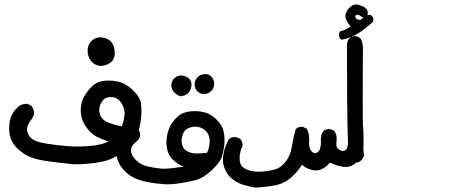

<svg xmlns="http://www.w3.org/2000/svg" viewBox="-20 -574 2040 871"><path d="M21.5 8.3Q21.5 -1.5 22.5 -11.7Q26.9 -56.2 57.6 -85Q75.2 -103 100.1 -103Q101.6 -103 104 -103L124 -93.3L124.5 -91.8Q134.3 -77.1 134.3 -59.1Q134.3 -57.1 134.3 -54.2L124.5 -34.7Q102.1 -5.4 102.1 12.7Q102.1 14.6 102.5 16.6Q106 37.6 119.1 50.8Q132.3 64 160.9 71.3Q189.5 78.6 242.2 84.7Q294.9 90.8 332 90.8Q342.8 90.8 353 90.3Q411.1 87.9 442.4 79.1Q457.5 74.7 471.7 68.4Q429.7 52.2 415.5 44.4Q397.9 34.2 383.8 18.1Q346.2 -22.9 346.2 -73.2Q346.2 -109.9 363.3 -138.7Q376.5 -161.6 397.5 -182.4Q418.5 -203.1 448.7 -207Q459.5 -208.5 474.9 -208.5Q490.2 -208.5 512.2 -204.6Q549.8 -197.8 586.4 -161.6Q616.7 -131.3 620.1 -101.6Q621.6 -86.4 621.6 -70.3Q621.6 -16.1 604 32.7Q591.3 67.4 544.4 108.4Q497.6 149.4 438.5 160.4Q379.4 171.4 317.4 171.4H316.9Q252.4 165.5 188 156.2Q123 147 85.4 121.1Q47.4 95.2 32.7 64Q21.5 39.6 21.5 8.3ZM545.4 -61.5Q545.4 -66.9 544.4 -71.3Q541 -95.2 523.9 -115.7Q508.3 -133.8 483.4 -133.8Q453.1 -133.8 439.5 -108.4Q430.2 -91.8 430.2 -75.2Q430.2 -58.1 438.5 -44.4Q447.3 -28.8 465.8 -20.5Q491.2 -8.8 533.2 -1Q545.4 -39.1 545.4 -61.5ZM377.4 -344.2Q377.4 -373.5 398.9 -391.6Q414.6 -404.8 434.6 -404.8Q440.4 -404.8 449 -403.1Q457.5 -401.4 466.3 -397.5Q479.5 -391.1 487.3 -380.4Q500.5 -362.3 500.5 -333Q500.5 -302.7 479.5 -288.6Q459.5 -274.9 432.6 -274.9H432.1Q403.8 -280.3 390.1 -301.3Q377.4 -320.3 377.4 -344.2Z M734.9 72.3Q734.9 62.5 736.3 52.7Q739.7 25.9 749.5 3.4Q759.8 -19.5 780.8 -40.5Q801.8 -61.5 831.1 -66.9Q847.2 -69.8 862.1 -69.8Q877 -69.8 887.2 -68.4Q897.5 -66.9 904.1 -65.2Q910.6 -63.5 917 -61.5Q946.3 -51.8 974.6 -18.1Q992.2 2.4 996.6 34.7Q998.5 49.8 998.5 64.2Q998.5 78.6 996.6 92.3Q992.7 118.7 985.8 139.2Q978.5 162.1 940.7 198.2Q902.8 234.4 861.8 244.6Q821.3 254.4 781.7 259.3Q759.8 262.2 742.4 262.2Q725.1 262.2 711.4 260.3Q666 257.3 623 245.6Q577.1 233.4 546.4 202.6Q521 177.2 512.7 147.9Q505.9 122.6 505.9 95.2Q505.9 88.9 506.3 82Q508.3 46.4 533.2 22.9Q555.7 2 581.5 2Q585 2 589.4 2.4L606 11.2L606.4 12.2Q615.7 22.5 615.7 39.6Q615.7 41.5 615.7 44.4L606.9 61Q573.7 86.4 573.7 107.4Q573.7 116.2 578.6 127.4Q584.5 140.6 597.7 153.3Q618.7 173.8 648.9 180.7Q680.7 188 710.4 190.9Q715.3 191.4 724.1 191.4Q751 191.4 813.5 182.1Q805.2 178.7 797.4 174.8Q778.8 165 762 147.9Q745.1 130.9 738.8 105.5Q734.9 88.9 734.9 72.3ZM931.2 67.9Q931.2 29.8 903.3 11.7Q885.7 0.5 866.2 0.5Q857.9 0.5 849.6 2.4Q821.3 8.8 811.5 30.3Q803.7 47.9 803.7 64.5Q803.7 69.8 804.7 74.7Q807.6 95.7 819.8 105.5Q832.5 116.2 851.1 120.1Q858.4 122.1 873 122.1Q891.6 122.1 919.4 119.1Q931.2 92.3 931.2 67.9ZM757.3 -186.5Q757.3 -207.5 773.9 -221.7Q786.1 -231.4 801.3 -231.4Q814 -231.4 825.7 -225.6Q835.4 -221.2 841.3 -213.4Q848.6 -203.1 848.6 -190.4Q848.6 -185.5 847.7 -180.2Q843.8 -161.1 831.8 -150.1Q819.8 -139.2 800.3 -137.2Q783.2 -141.6 770.3 -155.3Q757.3 -168.9 757.3 -186.5ZM877.4 -224.6Q891.6 -237.8 910.6 -237.8Q934.1 -237.8 944.8 -219.2Q951.7 -207 951.7 -193.8Q951.7 -171.9 935.1 -158.2Q921.9 -147 900.4 -147H899.9Q886.2 -149.4 874.5 -160.6Q862.8 -172.4 862.8 -191.4Q862.8 -210.4 877.4 -224.6Z M1477.1 163.1Q1445.8 199.2 1413.6 199.2Q1408.7 199.2 1403.8 198.7Q1371.1 193.4 1349.1 173.3Q1336.9 196.8 1307.6 225.1Q1272.9 257.8 1229.5 266.4Q1186 274.9 1138.2 276.9Q1109.9 272 1084 264.4Q1058.1 256.8 1034.7 238.8Q1011.2 220.2 1000 192.4Q991.2 170.9 991.2 150.4Q991.2 144.5 991.7 139.2Q994.6 113.8 1001.7 94.5Q1008.8 75.2 1018.6 56.6L1019.5 56.2Q1031.2 47.9 1045.9 47.9Q1052.2 47.9 1054.2 48.8L1069.8 56.2L1070.3 57.1Q1080.1 67.4 1080.1 82.5Q1080.1 88.4 1079.1 89.8Q1066.9 118.2 1066.9 143.1Q1066.9 171.4 1080.6 183.3Q1094.2 195.3 1116.7 200.7Q1133.3 205.1 1152.8 205.1Q1183.1 205.1 1223.1 195.8Q1251 189.5 1273.9 161.9Q1296.9 134.3 1303.5 93.5Q1310.1 52.7 1321.3 11.7L1322.8 10.7Q1333 1 1348.1 1Q1351.1 1 1355 1.5L1372.1 10.7L1373 12.2Q1382.8 33.2 1382.8 59.1L1381.8 76.2Q1381.8 100.6 1395 113.8Q1401.9 120.6 1409.2 120.6Q1414.1 120.6 1419.4 117.7Q1427.7 112.8 1431.9 100.1Q1436 87.4 1436 71.8L1435.5 57.6Q1435.5 37.6 1446.3 21Q1457 11.7 1472.2 11.7Q1479 11.7 1481 12.7L1497.1 20L1497.6 21.5Q1507.3 36.1 1507.3 54.7Q1507.3 58.6 1506.6 65.2Q1505.9 71.8 1505.9 79.6Q1505.9 87.4 1507.3 91.8Q1510.3 100.6 1523.4 107.4Q1529.3 110.8 1535.2 110.8Q1541 110.8 1546.4 107.4L1549.3 105Q1557.6 96.7 1558.6 75.2Q1559.1 66.4 1559.1 50.5Q1559.1 34.7 1557.1 7.3Q1559.6 -6.3 1568.4 -16.6Q1580.1 -25.9 1596.2 -25.9Q1598.1 -25.9 1601.1 -25.9L1618.2 -16.6L1627.4 0.5Q1629.4 37.1 1629.4 58.1Q1629.4 79.1 1628.9 91.3Q1627.4 131.8 1598.1 161.1Q1575.7 183.6 1547.4 183.6Q1542 183.6 1535.6 182.6Q1503.4 177.2 1477.1 163.1Z M1554.2 -302.7Q1554.2 -337.9 1554.2 -376V-376.5Q1556.6 -390.1 1564.5 -399.9Q1575.2 -410.2 1590.8 -410.2Q1594.2 -410.2 1598.1 -409.7L1615.2 -400.4Q1621.6 -388.7 1624 -377.9Q1626.5 -367.2 1626.5 -356.4Q1626.5 -354.5 1626 -294.2Q1625.5 -233.9 1625.5 -148.4Q1625.5 106.4 1631.3 130.9L1631.8 132.8L1620.6 151.9Q1607.9 163.6 1591.8 164.6Q1576.7 163.6 1566.9 154.3L1565.9 153.3Q1564 148.4 1563 140.6Q1554.2 75.7 1554.2 -302.7ZM1522.5 -398.4Q1517.6 -407.2 1517.6 -416.5Q1517.6 -422.4 1519 -424.8L1522.9 -431.6L1524.9 -432.1Q1548.8 -438 1570.3 -454.1Q1546.9 -481 1546.9 -500.5Q1546.9 -502.4 1546.9 -503.9Q1549.8 -524.9 1567.9 -541.5Q1581.1 -553.7 1596.2 -553.7Q1602.5 -553.7 1609.4 -551.3Q1631.3 -544.4 1639.9 -536.1Q1648.4 -527.8 1648.4 -515.6Q1648.4 -513.2 1647.9 -508.8Q1646.5 -506.8 1646 -506.3H1660.6Q1665 -503.9 1667 -501.5Q1673.8 -494.6 1673.8 -484.9Q1673.8 -481.9 1672.9 -476.6Q1641.1 -445.8 1607.4 -424.3Q1573.2 -402.3 1530.3 -393.6ZM1629.4 -496.6Q1628.4 -496.6 1626.5 -496.6Q1624.5 -496.6 1619.1 -498Q1610.4 -506.8 1602.1 -506.8Q1591.8 -506.8 1591.8 -500Q1591.8 -497.6 1592.8 -494.4Q1593.8 -491.2 1596.2 -489.3Q1601.6 -483.9 1615.2 -483.9Q1615.7 -483.9 1615.7 -483.9Z"/></svg>

Font: Bakudai
Style: Medium
Weight: 500
Version: Version 1.48